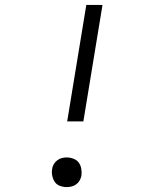

<svg xmlns="http://www.w3.org/2000/svg" viewBox="-20 -755 640 783"><path d="M254 -260 332 -735H398L320 -260ZM252 8Q238 8 224.5 3Q211 -2 203.5 -13Q196 -24 193 -38.5Q190 -53 193 -67Q194 -77 200 -86.5Q206 -96 214.5 -102Q223 -108 232.5 -110.5Q242 -113 252 -113Q266 -113 280 -107.5Q294 -102 301.5 -91.5Q309 -81 311.5 -66.5Q314 -52 312 -38Q310 -28 304.5 -18.5Q299 -9 290.5 -3Q282 3 272 5.5Q262 8 252 8Z"/></svg>

Font: Iosevka Light Extended
Style: Italic
Weight: 300
Width: 7
Italic angle: -9°
Monospace: yes
Designer: Belleve Invis
Foundry: Belleve Invis
Version: Version 32.5.0; ttfautohint (v1.8.4)